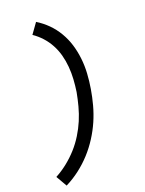

<svg xmlns="http://www.w3.org/2000/svg" viewBox="-202 -926 884 1171"><g transform="rotate(-20 239.5 -340.0)"><path d="M20 161 -21 90Q20 68 57 38.5Q94 9 125 -25.5Q156 -60 181 -100.5Q206 -141 223.5 -182.5Q241 -224 252.5 -267.5Q264 -311 272 -354Q278 -394 280.5 -434.5Q283 -475 279.5 -515.5Q276 -556 266 -593Q256 -630 238 -663.5Q220 -697 194.5 -725Q169 -753 138 -774L186 -841Q225 -817 257 -785Q289 -753 312.5 -713Q336 -673 349.5 -629Q363 -585 368.5 -536.5Q374 -488 371 -439Q368 -390 360 -342Q352 -293 338.5 -243Q325 -193 304.5 -146Q284 -99 255 -53.5Q226 -8 190 31.5Q154 71 111 104Q68 137 20 161Z"/></g></svg>

Font: Iosevka Slab Medium
Style: Italic
Weight: 500
Italic angle: -9°
Monospace: yes
Designer: Belleve Invis
Foundry: Belleve Invis
Version: Version 11.1.0; ttfautohint (v1.8.3)